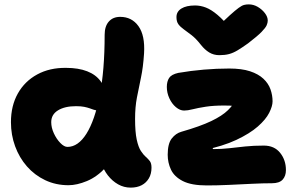

<svg xmlns="http://www.w3.org/2000/svg" viewBox="-20 -837 1367 877"><path d="M293 9Q235 9 186.5 -14Q138 -37 103 -77Q68 -117 49 -169Q30 -221 30 -279Q30 -354 61.5 -410Q93 -466 150 -497Q207 -528 282 -527Q338 -527 378 -511.5Q418 -496 440 -465.5Q462 -435 462 -389Q462 -364 451.5 -348.5Q441 -333 426 -333Q416 -333 407.5 -336Q399 -339 389 -342.5Q379 -346 364.5 -349Q350 -352 327 -352Q276 -352 245 -333Q214 -314 214 -279Q214 -254 226 -228Q238 -202 255.5 -184Q273 -166 288 -166Q337 -166 375 -226.5Q413 -287 435.5 -401.5Q458 -516 458 -678Q458 -717 477 -738.5Q496 -760 529 -760Q582 -760 612.5 -717.5Q643 -675 638 -593Q634 -530 624 -483Q614 -436 605.5 -392Q597 -348 597 -294Q597 -234 604.5 -199.5Q612 -165 623.5 -147.5Q635 -130 646 -120.5Q657 -111 664.5 -101Q672 -91 672 -71Q672 -43 660 -22.5Q648 -2 627 9Q606 20 577 20Q546 20 519.5 5Q493 -10 473 -35.5Q453 -61 442.5 -94Q432 -127 432 -163L529 -192Q505 -117 464 -73Q423 -29 377 -10Q331 9 293 9ZM925 10Q854 10 815 -10Q776 -30 761 -62Q746 -94 746 -130Q746 -181 764.5 -204.5Q783 -228 808 -235Q895 -260 945 -284Q995 -308 1021 -333.5Q1047 -359 1061 -387L1103 -336Q1089 -343 1077.5 -347Q1066 -351 1049.5 -353Q1033 -355 1004 -355Q955 -355 919.5 -349.5Q884 -344 860.5 -338Q837 -332 821 -332Q802 -332 783.5 -347.5Q765 -363 753.5 -388Q742 -413 742 -440Q742 -465 752.5 -481Q763 -497 794 -504Q852 -514 911 -519Q970 -524 1027 -524Q1084 -524 1122 -511.5Q1160 -499 1183 -477.5Q1206 -456 1215.5 -429Q1225 -402 1225 -374Q1225 -352 1209.5 -321.5Q1194 -291 1157.5 -259Q1121 -227 1059.5 -198Q998 -169 905 -150L957 -180Q952 -169 951.5 -162.5Q951 -156 955 -156Q993 -156 1027.5 -160Q1062 -164 1100 -168Q1138 -172 1185 -172Q1233 -172 1259.5 -139Q1286 -106 1286 -60Q1286 -33 1271 -16.5Q1256 0 1222 0Q1182 0 1131 2.5Q1080 5 1026.5 7.5Q973 10 925 10ZM1116 -817Q1138 -817 1157.5 -805.5Q1177 -794 1190 -777Q1203 -760 1203 -743Q1203 -733 1198 -721.5Q1193 -710 1174.5 -691Q1156 -672 1113 -639Q1085 -619 1065 -607Q1045 -595 1026 -590Q1007 -585 982 -585Q956 -585 935.5 -597.5Q915 -610 897 -633Q875 -661 855 -676.5Q835 -692 819.5 -703Q804 -714 795 -726Q786 -738 786 -759Q786 -784 808.5 -798Q831 -812 871 -812Q896 -812 920.5 -802.5Q945 -793 973.5 -769Q1002 -745 1037 -702L964 -704Q1005 -745 1030 -767.5Q1055 -790 1070 -801Q1085 -812 1095 -814.5Q1105 -817 1116 -817Z"/></svg>

Font: Shantell Sans ExtraBold
Style: Regular
Weight: 800
Designer: Stephen Nixon, Anya Danilova, Shantell Martin
Foundry: Arrow Type
Version: Version 1.011;[c5ecc13dd]